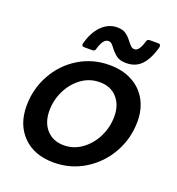

<svg xmlns="http://www.w3.org/2000/svg" viewBox="-139 -881 926 1005"><g transform="rotate(20 323.5 -378.5)"><path d="M37 -220Q37 -314 81.5 -394.5Q126 -475 203 -522Q280 -569 374 -569Q446 -569 499.5 -540.5Q553 -512 582 -460.5Q611 -409 611 -341Q611 -247 566 -166Q521 -85 443 -37Q365 11 271 11Q163 11 100 -52Q37 -115 37 -220ZM488 -324Q488 -388 452.5 -427.5Q417 -467 356 -467Q300 -467 255 -434.5Q210 -402 184 -349Q158 -296 158 -237Q158 -171 194 -131.5Q230 -92 290 -92Q345 -92 390.5 -125Q436 -158 462 -211.5Q488 -265 488 -324ZM361 -657Q349 -673 342 -679Q335 -685 324 -685Q295 -685 278 -624Q275 -611 262 -611H215Q207 -611 204 -615.5Q201 -620 203 -627Q220 -693 257.5 -730.5Q295 -768 344 -768Q374 -768 392 -755.5Q410 -743 427 -720Q440 -704 447.5 -697.5Q455 -691 466 -691Q492 -691 509 -750Q512 -763 525 -763H574Q590 -763 585 -741Q565 -673 533 -640.5Q501 -608 450 -608Q416 -608 397.5 -621Q379 -634 361 -657Z"/></g></svg>

Font: Open Sauce Two SemiBold Italic
Style: Regular
Weight: 600
Italic angle: -10°
Designer: Alfredo Marco Pradil
Foundry: Creative Sauce Fz LLC
Version: Version 1.477